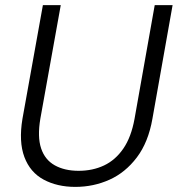

<svg xmlns="http://www.w3.org/2000/svg" viewBox="-20 -720 696 752"><path d="M275 12Q204 12 151 -16.5Q98 -45 75.5 -105Q53 -165 68 -255L148 -700H218L138 -255Q126 -184 141 -139Q156 -94 194.5 -72.5Q233 -51 288 -51Q343 -51 387.5 -72Q432 -93 463 -138Q494 -183 507 -255L586 -700H656L577 -255Q561 -163 516 -103.5Q471 -44 408.5 -16Q346 12 275 12Z"/></svg>

Font: DM Sans 10pt Light
Style: Italic
Weight: 300
Italic angle: -10°
Version: Version 4.004;gftools[0.9.30]